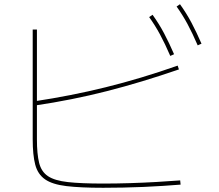

<svg xmlns="http://www.w3.org/2000/svg" viewBox="-20 -875 1040 910"><path d="M469 15Q361 15 294.5 7Q228 -1 193.5 -25Q159 -49 147 -94.5Q135 -140 135 -215V-735H155V-215Q155 -145 165.5 -103Q176 -61 207.5 -40Q239 -19 301.5 -12Q364 -5 469 -5Q531 -5 595.5 -7Q660 -9 721.5 -12.5Q783 -16 834 -20L836 0Q797 3 752.5 6Q708 9 660 11Q612 13 563.5 14Q515 15 469 15ZM144 -395Q230 -408 314 -424.5Q398 -441 481 -461.5Q564 -482 649 -507.5Q734 -533 822 -564L828 -546Q651 -485 486.5 -443Q322 -401 146 -375ZM787 -610Q762 -668 738.5 -711.5Q715 -755 687 -794L703 -805Q734 -762 758 -716.5Q782 -671 805 -618ZM917 -660Q892 -718 868.5 -761.5Q845 -805 817 -844L833 -855Q864 -812 888 -766.5Q912 -721 935 -668Z"/></svg>

Font: M PLUS 2 Thin Thin
Style: Regular
Weight: 250
Version: Version 1.001